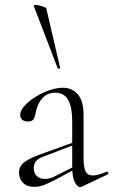

<svg xmlns="http://www.w3.org/2000/svg" viewBox="-20 -751 460 779"><path d="M313 6Q309 8 305 8Q293 8 283 -13Q273 -34 273 -74V-255Q273 -304 263.5 -330Q254 -356 238.5 -365.5Q223 -375 205 -375Q178 -375 161 -361Q144 -347 135.5 -327.5Q127 -308 124 -291Q123 -281 117.5 -269.5Q112 -258 92 -258Q79 -258 70.5 -265Q62 -272 62 -285Q62 -302 79 -321Q96 -340 122.5 -357Q149 -374 179 -384.5Q209 -395 235 -395Q272 -395 295.5 -368.5Q319 -342 319 -285V-108Q319 -72 327.5 -55.5Q336 -39 357 -39Q376 -39 412 -54Q417 -56 419 -50.5Q421 -45 416 -43ZM120 7Q88 7 72.5 -10.5Q57 -28 57 -50Q57 -76 78 -92.5Q99 -109 147 -126L283 -175L285 -165L157 -116Q135 -108 126 -97Q117 -86 117 -69Q117 -48 129.5 -36.5Q142 -25 161 -25Q172 -25 181.5 -27.5Q191 -30 199 -34L292 -81L294 -70L207 -23Q176 -7 157.5 0Q139 7 120 7ZM117 -727Q116 -731 123 -731Q130 -731 140.5 -728.5Q151 -726 159.5 -722.5Q168 -719 168 -716L224 -476Q226 -474 220.5 -472.5Q215 -471 214 -474Z"/></svg>

Font: Cormorant Light
Style: Regular
Weight: 300
Designer: Christian Thalmann (Catharsis Fonts)
Foundry: Catharsis Fonts
Version: Version 4.000